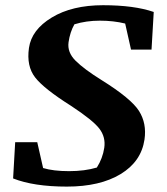

<svg xmlns="http://www.w3.org/2000/svg" viewBox="-20 -691 627 722"><path d="M558.1 -646 549.8 -504.4H472.7L450.7 -602.5Q406.7 -613.3 355.5 -613.3Q304.2 -613.3 259.8 -599.6Q243.2 -570.3 237.8 -532.2Q232.4 -494.1 264.4 -462.4Q296.4 -430.7 360.8 -390.6Q473.6 -320.3 502.9 -273.4Q532.2 -226.6 523.4 -166.5Q511.2 -83.5 433.6 -36.4Q356 10.7 231.4 10.7Q106.9 10.7 29.3 -20L37.1 -156.2H120.1L142.1 -59.1Q180.7 -47.4 239.7 -47.4Q298.8 -47.4 344.2 -61Q366.2 -95.7 372.1 -135.3Q377.9 -175.3 353.8 -207Q329.6 -238.8 247.1 -293Q145 -357.4 112.1 -399.9Q79.1 -442.4 88.9 -510.7Q98.6 -579.1 174.8 -625.2Q251 -671.4 367.7 -671.4Q484.4 -671.4 558.1 -646Z"/></svg>

Font: NoticiaText-BoldItalic
Style: Bold Italic
Weight: 700
Italic angle: -8°
Designer: JM Sole
Foundry: JM Sole
Version: Version 1.003